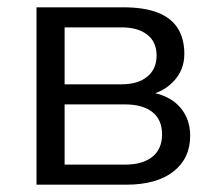

<svg xmlns="http://www.w3.org/2000/svg" viewBox="-20 -506 587 526"><path d="M80 0V-486H317Q375 -486 412 -471.5Q449 -457 467 -428.5Q485 -400 485 -358Q485 -312 452.5 -280Q420 -248 368 -242V-255Q409 -254 439 -238.5Q469 -223 485 -196Q501 -169 501 -134Q501 -72 455 -36Q409 0 325 0ZM157 -55H322Q371 -55 397.5 -76.5Q424 -98 424 -138Q424 -178 397.5 -199Q371 -220 322 -220H157ZM157 -275H313Q358 -275 383.5 -296Q409 -317 409 -354Q409 -391 383.5 -411Q358 -431 313 -431H157Z"/></svg>

Font: NunitoSans1
Style: Book
Weight: 400
Designer: Vernon Adams
Foundry: Vernon Adams
Version: Version 3.101;gftools[0.9.27]